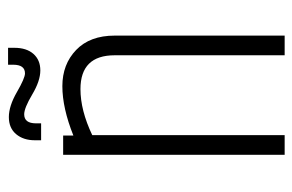

<svg xmlns="http://www.w3.org/2000/svg" viewBox="-148 -596 743 488"><g transform="rotate(-90 224.0 -351.5)"><path d="M304 -703H347V-687Q347 -656 331.5 -638.5Q316 -621 289.5 -621Q263 -621 228.5 -641.5Q194 -662 178 -662Q155 -662 155 -632V-619H112V-635Q112 -664 127.5 -682.5Q143 -701 171 -701Q199 -701 234.5 -680.5Q270 -660 282 -660Q304 -660 304 -690ZM124 -537Q194 -565 249.5 -565Q305 -565 341.5 -530Q378 -495 378 -432V0H328V-432Q328 -519 242 -519Q188 -519 125 -489V0H75V-563H124Z"/></g></svg>

Font: Khand Light
Style: Regular
Weight: 300
Designer: Devanagari: Sanchit Sawaria, Jyotish Sonowal; Latin: Satya Rajpurohit
Foundry: Indian Type Foundry
Version: Version 1.101;PS 1.0;hotconv 1.0.78;makeotf.lib2.5.61930; tt